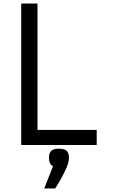

<svg xmlns="http://www.w3.org/2000/svg" viewBox="-20 -820 640 1086"><path d="M100 0V-800H192V-85H527V0ZM230 246 280 120Q257 109 257 73Q257 45 270 33Q283 21 313 21Q344 21 357 33Q370 45 370 73Q370 95 357.5 125Q345 155 327.5 187Q310 219 292 246Z"/></svg>

Font: Victor Mono SemiBold
Style: Regular
Weight: 600
Monospace: yes
Designer: Rune Bjørnerås
Version: Version 1.561;gftools[0.9.30]